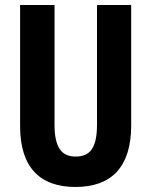

<svg xmlns="http://www.w3.org/2000/svg" viewBox="-20 -734 602 764"><path d="M502 -235V-714H366V-238C366 -145 338 -111 281 -111C226 -111 197 -146 197 -237V-714H60V-232C60 -69 138 10 280 10C425 10 502 -71 502 -235Z"/></svg>

Font: Noto Sans Ethiopic ExtraCondensed
Style: Bold
Weight: 700
Width: 2
Designer: Monotype Design Team
Foundry: Monotype Imaging Inc.
Version: Version 2.102